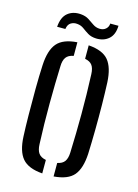

<svg xmlns="http://www.w3.org/2000/svg" viewBox="-113 -796 625 867"><g transform="rotate(15 199.0 -363.0)"><path d="M47.5 -133Q45.5 -174 44.8 -233.2Q44 -292.5 44.5 -354.5Q45 -416.5 47.5 -466.5Q51 -536.5 78.8 -569.2Q106.5 -602 172.5 -606.5V-543Q148 -538.5 137.5 -524Q127 -509.5 126.5 -482.5Q123.5 -402.5 123 -306.5Q122.5 -210.5 126.5 -118Q127.5 -90 138 -75.5Q148.5 -61 172.5 -56.5V6.5Q106.5 1.5 78.5 -31.2Q50.5 -64 47.5 -133ZM225.5 6.5V-56.5Q249.5 -61.5 259.5 -76Q269.5 -90.5 270.5 -116.5Q274 -207 274.2 -298.2Q274.5 -389.5 270.5 -484Q269.5 -511 259.2 -525Q249 -539 225.5 -543.5V-606.5Q292 -601.5 319.2 -568.5Q346.5 -535.5 350 -466.5Q352 -421 352.8 -362.5Q353.5 -304 352.8 -244Q352 -184 350 -133Q346.5 -64 319 -31.2Q291.5 1.5 225.5 6.5ZM294 -726.5H332.5Q331.5 -684.5 308.2 -664.2Q285 -644 249.5 -645Q226 -646 210.5 -655.5Q195 -665 181.8 -675Q168.5 -685 151 -686.5Q134.5 -688.5 121 -680.2Q107.5 -672 104.5 -650.5H66Q69.5 -696.5 94 -716.2Q118.5 -736 155.5 -733Q178 -731 193 -721.2Q208 -711.5 221.5 -702Q235 -692.5 252 -691.5Q270.5 -690.5 282 -700.8Q293.5 -711 294 -726.5Z"/></g></svg>

Font: Big Shoulders Stencil Text
Style: Regular
Weight: 400
Designer: Patric King
Foundry: XO Type Co
Version: Version 1.000